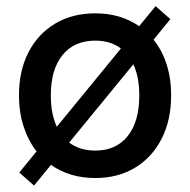

<svg xmlns="http://www.w3.org/2000/svg" viewBox="-20 -556 606 612"><path d="M40.5 -252Q40.5 -331 71 -389.8Q101.5 -448.5 156.2 -481Q211 -513.5 284 -513.5Q364.5 -513.5 423.5 -472.5L476 -536.5L523 -495L469.5 -429.5Q496.5 -396 511 -351Q525.5 -306 525.5 -252Q525.5 -173 495.2 -113.8Q465 -54.5 410.5 -21.5Q356 11.5 284 11.5Q202 11.5 142.5 -30.5L88.5 35.5L41.5 -6L96.5 -73.5Q70 -107.5 55.2 -152.8Q40.5 -198 40.5 -252ZM142 -252Q142 -193 161 -152L365.5 -401.5Q332 -426.5 284 -426.5Q216.5 -426.5 179.2 -380.5Q142 -334.5 142 -252ZM424 -252Q424 -310.5 405 -351L200.5 -101.5Q234.5 -76 284 -76Q350 -76 387 -122.2Q424 -168.5 424 -252Z"/></svg>

Font: Overused Grotesk Medium
Style: Regular
Weight: 525
Version: Version 0.004